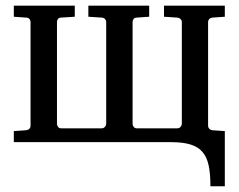

<svg xmlns="http://www.w3.org/2000/svg" viewBox="-20 -502 843 678"><path d="M723.1 155.8Q723.1 112.8 717 83Q710.9 53.2 695.3 34.9Q679.7 16.6 652.8 8.3Q626 0 585 0H28.8V-39.1L70.8 -42Q80.1 -43 84 -47.6Q87.9 -52.2 87.9 -57.1V-424.8Q87.9 -430.2 84 -435.1Q80.1 -439.9 70.8 -439.9L28.8 -442.9V-481.9H244.1V-442.9L196.8 -439.9Q188.5 -439.9 184.8 -435.1Q181.2 -430.2 181.2 -424.8V-64Q181.2 -59.6 184.8 -54.2Q188.5 -48.8 196.8 -48.8H337.9Q346.2 -48.8 350.6 -54.2Q355 -59.6 355 -64V-424.8Q355 -430.2 350.6 -435.1Q346.2 -439.9 337.9 -439.9L292 -442.9V-481.9H506.8V-442.9L463.9 -439.9Q455.6 -439.9 451.9 -435.1Q448.2 -430.2 448.2 -424.8V-64Q448.2 -59.6 451.9 -54.2Q455.6 -48.8 463.9 -48.8H605Q613.3 -48.8 617.7 -54.2Q622.1 -59.6 622.1 -64V-424.8Q622.1 -430.2 617.7 -434.6Q613.3 -439 605 -439.9L559.1 -442.9V-481.9H773.9V-442.9L731 -439.9Q722.7 -439 718.8 -434.6Q714.8 -430.2 714.8 -424.8V-57.1Q714.8 -52.2 718.8 -47.6Q722.7 -43 731 -42L773.9 -39.1V155.8Z"/></svg>

Font: Charis SIL
Style: Regular
Weight: 400
Foundry: SIL International
Version: Version 4.112